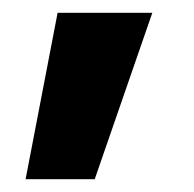

<svg xmlns="http://www.w3.org/2000/svg" viewBox="-20 -157 303 300"><path d="M70 -137 20 123H128L218 -137Z"/></svg>

Font: Online Auction - Bold
Style: Bold
Weight: 500
Designer: Mohamed Mostafa, the designer of Online Auction
Foundry: Kief Type Foundry
Version: ""